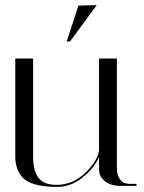

<svg xmlns="http://www.w3.org/2000/svg" viewBox="-20 -730 566 754"><path d="M110 -115Q110 -36 152 -14Q172 -4 203 -4Q266 -4 315.5 -52Q365 -100 369 -141V-500H439V-71Q439 -42 450.5 -26.5Q462 -11 474 -10L485 -8H516V0H455Q414 0 392.5 -18Q371 -36 370 -54L369 -71V-114Q351 -71 305 -33.5Q259 4 204.5 4Q150 4 115.5 -6.5Q81 -17 66 -36Q40 -67 40 -116V-500H110ZM288 -708 360 -710 255 -567H242Z"/></svg>

Font: Italiana
Style: Regular
Weight: 400
Designer: Santiago Orozco
Foundry: Santiago Orozco
Version: Version 001.001